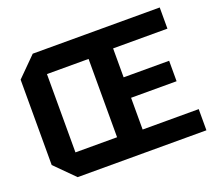

<svg xmlns="http://www.w3.org/2000/svg" viewBox="-118 -862 1153 1023"><g transform="rotate(-20 459.0 -350.0)"><path d="M50 -108V-592L158 -700H878V-580H570V-416H828V-300H570V-120H888V0H158ZM192 -572V-128H428V-572Z"/></g></svg>

Font: Tektur SemiBold
Style: Regular
Weight: 600
Designer: Adam Jagosz
Foundry: Adam Jagosz
Version: Version 1.005;gftools[0.9.30]